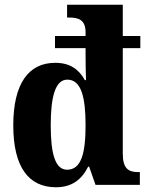

<svg xmlns="http://www.w3.org/2000/svg" viewBox="-20 -780 624 810"><path d="M216 10C284 10 325 -23 352 -77H356L383 0H570V-54H562C520 -54 498 -71 498 -132V-577H572V-628H498V-760H263V-706H271C309 -706 341 -698 341 -644V-628H212V-577H341V-546C341 -510 342 -461 343 -442H338C314 -485 278 -515 213 -515C101 -515 36 -428 36 -251C36 -75 101 10 216 10ZM263 -64C213 -64 194 -131 194 -251C194 -371 213 -444 264 -444C323 -444 341 -369 341 -252C341 -134 323 -64 263 -64Z"/></svg>

Font: Noto Serif Sinhala Condensed ExtraBold
Style: Regular
Weight: 800
Width: 3
Designer: Jelle Bosma - Monotype Design Team
Foundry: Monotype Imaging Inc.
Version: Version 2.007